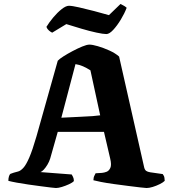

<svg xmlns="http://www.w3.org/2000/svg" viewBox="-20 -944 864 964"><path d="M261 0Q256 0 235.5 -2.5Q215 -5 184.5 -9Q154 -13 122.5 -17.5Q91 -22 64 -27Q37 -32 22 -36Q22 -49 25 -58.5Q28 -68 32 -71L49 -77Q59 -80 71 -83Q83 -86 97 -101Q111 -116 127 -153Q143 -190 163 -259L270 -639Q278 -648 298.5 -661Q319 -674 344.5 -687.5Q370 -701 393 -710.5Q416 -720 429 -720Q444 -720 471.5 -712Q499 -704 529 -690.5Q559 -677 578 -660L704 -103Q707 -91 714 -86Q721 -81 734 -79L797 -70Q801 -64 803.5 -59.5Q806 -55 807 -36Q799 -28 782 -19.5Q765 -11 747 -5.5Q729 0 716 0Q710 0 684.5 -3Q659 -6 623.5 -10.5Q588 -15 551.5 -20Q515 -25 487 -30.5Q459 -36 449 -39Q449 -53 454.5 -63Q460 -73 460 -74L492 -76Q503 -77 515 -81.5Q527 -86 534 -101Q541 -116 533 -149L502 -282H270L232 -148Q227 -132 218 -117Q209 -102 199.5 -92Q190 -82 183 -80L340 -68Q342 -65 346.5 -56Q351 -47 351 -35Q344 -27 326.5 -19Q309 -11 291 -5.5Q273 0 261 0ZM288 -353Q342 -356 380.5 -357.5Q419 -359 445 -361Q471 -363 483 -365L434 -591Q415 -603 397 -611Q379 -619 359 -622ZM514 -773Q498 -773 463.5 -780.5Q429 -788 388.5 -800Q348 -812 313 -823L242 -780Q235 -783 226 -790.5Q217 -798 213 -809Q227 -832 247.5 -856.5Q268 -881 289.5 -898Q311 -915 326 -915Q342 -915 377 -907Q412 -899 452.5 -888.5Q493 -878 527 -868L585 -924Q592 -920 599.5 -916.5Q607 -913 616 -905Q605 -876 586.5 -845.5Q568 -815 548.5 -794Q529 -773 514 -773Z"/></svg>

Font: Texturina Medium 12pt ExtraBold
Style: Regular
Weight: 800
Version: Version 1.002